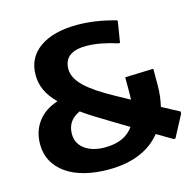

<svg xmlns="http://www.w3.org/2000/svg" viewBox="-110 -865 1006 989"><g transform="rotate(-15 393.5 -371.0)"><path d="M351 10Q280 10 222.5 -5Q165 -20 125 -48.5Q85 -77 63.5 -116.5Q42 -156 42 -206Q42 -276 79.5 -326Q117 -376 186 -398Q146 -438 129 -476.5Q112 -515 112 -557Q112 -649 184.5 -700.5Q257 -752 386 -752Q482 -752 591 -721L593 -716L575 -605H566Q524 -619 481 -627Q438 -635 403 -635Q283 -635 283 -543Q283 -496 330.5 -450Q378 -404 481 -348L554 -308Q554 -316 554.5 -324.5Q555 -333 555 -342V-427L706 -432V-343Q706 -313 702.5 -285.5Q699 -258 693 -232L785 -183V-172L723 -55H714L631 -104Q586 -48 515.5 -19Q445 10 351 10ZM414 -234Q376 -257 343 -277.5Q310 -298 283 -318Q214 -288 214 -215Q214 -165 254.5 -135Q295 -105 362 -105Q468 -105 515 -173Z"/></g></svg>

Font: Encode Sans Normal
Style: Bold
Weight: 700
Designer: Pablo Impallari, Andres Torresi
Foundry: Pablo Impallari, Andres Torresi
Version: Version 1.000; ttfautohint (v1.00) -l 8 -r 50 -G 200 -x 14 -